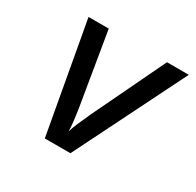

<svg xmlns="http://www.w3.org/2000/svg" viewBox="-125 -690 849 831"><g transform="rotate(30 300.0 -275.0)"><path d="M192 0 93 -550H194L254 -189Q259 -157 262.5 -126.5Q266 -96 266 -78Q271 -96 284 -126.5Q297 -157 312 -189L485 -550H594L320 0Z"/></g></svg>

Font: JetBrains Mono NL Medium
Style: Italic
Weight: 500
Italic angle: -9°
Monospace: yes
Designer: Philipp Nurullin, Konstantin Bulenkov
Foundry: JetBrains
Version: Version 2.305; ttfautohint (v1.8.4.7-5d5b)